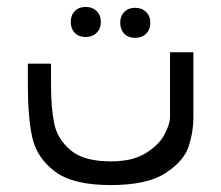

<svg xmlns="http://www.w3.org/2000/svg" viewBox="-20 -535 640 555"><path d="M60.5 -291V-351H127.5V-289.5Q127.5 -222.5 136.8 -177.8Q146 -133 184 -100.8Q222 -68.5 301 -68.5Q363 -68.5 401.2 -92.2Q439.5 -116 455.5 -146.2Q471.5 -176.5 471.5 -197V-384H539V-197Q539 -153.5 525.2 -111.5Q511.5 -69.5 458.5 -34.8Q405.5 0 300 0Q190 0 138 -39.8Q86 -79.5 73.2 -138Q60.5 -196.5 60.5 -291ZM184.5 -471.5Q184.5 -491 196.2 -503Q208 -515 227.5 -515Q247 -515 259.2 -503Q271.5 -491 271.5 -471.5Q271.5 -452 259.2 -440Q247 -428 227.5 -428Q208 -428 196.2 -440Q184.5 -452 184.5 -471.5ZM327.5 -469Q327.5 -488.5 339.2 -500.5Q351 -512.5 370.5 -512.5Q390 -512.5 402.2 -500.5Q414.5 -488.5 414.5 -469Q414.5 -449.5 402.2 -437.5Q390 -425.5 370.5 -425.5Q351 -425.5 339.2 -437.5Q327.5 -449.5 327.5 -469Z"/></svg>

Font: JuliaMono Light
Style: Italic
Weight: 300
Italic angle: -9°
Monospace: yes
Designer: cormullion
Foundry: corm
Version: Version 0.054; ttfautohint (v1.8.4)